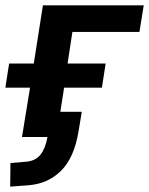

<svg xmlns="http://www.w3.org/2000/svg" viewBox="-23 -511 556 716"><path d="M15 185 16 97 75 92Q110 89 128.5 65Q147 41 154 0H59L89 -184H-3L11 -274H103L137 -491H513L497 -392H247L229 -274H371L357 -184H216L202 -94H282L270 -22Q254 77 204.5 126Q155 175 81 180Z"/></svg>

Font: Nunito Sans 11pt
Style: Bold Italic
Weight: 700
Italic angle: -9°
Version: Version 3.101;gftools[0.9.27]